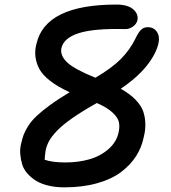

<svg xmlns="http://www.w3.org/2000/svg" viewBox="-20 -761 740 833"><path d="M258.8 51.8Q220.2 51.8 188.5 43.9Q156.7 36.1 135.5 22.7Q114.3 9.3 98.4 -8.8Q82.5 -26.9 76.2 -48.1Q69.8 -69.3 67.9 -92.3Q65.9 -115.2 71.8 -138.2Q76.7 -160.6 83 -177.5Q89.4 -194.3 103.5 -216.1Q117.7 -237.8 139.4 -258.3Q161.1 -278.8 196.8 -304.9Q232.4 -331.1 282.2 -360.8Q231 -384.3 198 -409.9Q165 -435.5 151.1 -461.2Q137.2 -486.8 133.8 -514.9Q130.4 -543 138.2 -570.8Q176.8 -741.2 484.9 -741.2Q534.2 -741.2 557.9 -720.7Q581.5 -700.2 576.2 -672.9Q572.3 -656.7 556.4 -645.5Q540.5 -634.3 522.9 -634.8Q386.7 -638.2 321 -616.9Q255.4 -595.7 246.1 -550.8Q240.7 -518.6 272.5 -489.3Q304.2 -460 394 -423.8Q465.3 -465.8 504.4 -505.1Q543.5 -544.4 567.9 -594.2Q580.1 -620.1 591.8 -631.6Q603.5 -643.1 621.1 -643.1Q646.5 -643.1 660.2 -623.5Q673.8 -604 668 -575.2Q658.7 -529.8 618.2 -477.8Q577.6 -425.8 503.9 -376Q543.9 -353.5 568.4 -328.1Q592.8 -302.7 601.3 -277.6Q609.9 -252.4 610.6 -224.4Q611.3 -196.3 604 -168Q595.2 -122.6 570.8 -84.2Q546.4 -45.9 505.6 -14.9Q464.8 16.1 401.6 33.9Q338.4 51.8 258.8 51.8ZM178.2 -109.9Q173.8 -80.1 173.8 -67.9Q207 -56.2 264.2 -56.2Q319.8 -56.2 367.7 -69.8Q415.5 -83.5 450.9 -114.3Q486.3 -145 495.1 -189Q500 -213.9 495.4 -232.9Q490.7 -252 467.5 -273.4Q444.3 -294.9 399.9 -314Q336.4 -278.3 293.2 -248Q250 -217.8 226.8 -193.1Q203.6 -168.5 193.4 -149.9Q183.1 -131.3 178.2 -109.9Z"/></svg>

Font: Shantell Sans Irregular
Style: Italic
Weight: 500
Italic angle: -11.31°
Designer: Stephen Nixon, Anya Danilova, Shantell Martin
Foundry: Arrow Type
Version: Version 1.006;[9816181b4]